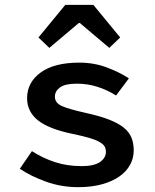

<svg xmlns="http://www.w3.org/2000/svg" viewBox="-20 -762 640 794"><path d="M303 12Q234 12 171 -10.5Q108 -33 62 -64L112 -137Q157 -108 207.5 -91.5Q258 -75 318 -75Q369 -75 393.5 -92Q418 -109 418 -134Q418 -146 413 -155.5Q408 -165 393 -174Q378 -183 351.5 -191Q325 -199 282 -208Q183 -228 137.5 -264Q92 -300 92 -356Q92 -421 148 -462Q204 -503 308 -503Q369 -503 422 -483Q475 -463 513 -438L460 -367Q424 -390 383 -403Q342 -416 298 -416Q249 -416 228 -400.5Q207 -385 207 -362Q207 -336 237 -323Q267 -310 335 -295Q394 -282 432 -267Q470 -252 492.5 -233.5Q515 -215 524 -192Q533 -169 533 -140Q533 -108 518 -80.5Q503 -53 474 -32.5Q445 -12 402 0Q359 12 303 12ZM184 -564 139 -607 250 -742H366L477 -607L432 -564L310 -667H306Z"/></svg>

Font: Source Code Pro Semibold
Style: Regular
Weight: 600
Monospace: yes
Designer: Paul D. Hunt, Teo Tuominen
Foundry: Adobe Systems Incorporated
Version: Version 2.030;PS 1.000;hotconv 16.6.51;makeotf.lib2.5.65220